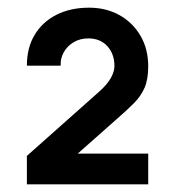

<svg xmlns="http://www.w3.org/2000/svg" viewBox="-20 -750 456 500"><path d="M50 -270V-344L239 -512Q260 -531 269 -547.5Q278 -564 278 -578Q278 -609.5 259.5 -629.8Q241 -650 210 -650Q188.5 -650 172 -640.2Q155.5 -630.5 146.2 -614.2Q137 -598 138 -579H50Q50 -625.5 70.2 -659.2Q90.5 -693 127 -711.5Q163.5 -730 212 -730Q256 -730 290.8 -710.8Q325.5 -691.5 345.8 -657Q366 -622.5 366 -577Q366 -543.5 356.5 -521.5Q347 -499.5 328.5 -481Q310 -462.5 283 -439L161 -331L154 -350H366V-270Z"/></svg>

Font: Manrope ExtraLight ExtraBold
Style: Regular
Weight: 800
Version: Version 4.504